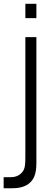

<svg xmlns="http://www.w3.org/2000/svg" viewBox="-30 -762 298 1032"><path d="M106.3 -741.7V-664.6H165.6V-741.7ZM22.9 190.6C47.9 190.6 69.8 185.4 87.5 165.6C106.3 145.8 106.3 120.8 106.3 57.3V-562.5H165.6V63.5C165.6 132.3 169.8 180.2 134.4 216.7C105.2 246.9 61.5 250 31.3 250H-10.4V190.6Z"/></svg>

Font: Manrope3 Light
Style: Regular
Weight: 300
Designer: Mikhail Sharanda
Foundry: Mikhail Sharanda
Version: Version 3.000;PS 003.000;hotconv 1.0.88;makeotf.lib2.5.64775